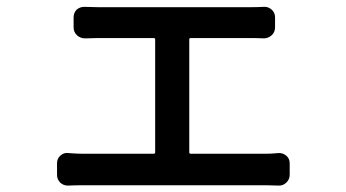

<svg xmlns="http://www.w3.org/2000/svg" viewBox="-20 -545 1040 577"><path d="M548.8 -86.9Q548.8 -83 553.7 -83H780.3Q796.9 -83 816.4 -85Q830.1 -85.9 840.3 -77.1Q850.6 -68.4 850.6 -54.7V-19.5Q850.6 -5.9 840.3 3.9Q830.1 13.7 816.4 12.7Q795.9 11.7 780.3 11.7H226.6Q207 11.7 185.5 12.7Q184.6 12.7 183.6 12.7Q170.9 12.7 161.1 3.9Q151.4 -5.9 151.4 -19.5V-54.7Q151.4 -68.4 161.6 -77.6Q171.9 -86.9 185.5 -85Q210 -83 226.6 -83H441.4Q446.3 -83 446.3 -86.9V-426.8Q446.3 -430.7 441.4 -430.7H275.4Q257.8 -430.7 235.4 -429.7Q221.7 -429.7 211.4 -439Q201.2 -448.2 201.2 -462.9V-493.2Q201.2 -506.8 210.9 -516.6Q220.7 -524.4 233.4 -524.4Q234.4 -524.4 235.4 -524.4Q258.8 -523.4 274.4 -523.4H733.4Q752 -523.4 772.5 -524.4Q786.1 -525.4 796.4 -516.1Q806.6 -506.8 806.6 -493.2V-462.9Q806.6 -448.2 796.4 -439Q786.1 -429.7 772.5 -429.7Q752 -430.7 733.4 -430.7H553.7Q548.8 -430.7 548.8 -426.8Z"/></svg>

Font: Gen Jyuu GothicL Medium
Style: Regular
Weight: 500
Designer: [Source Han Sans]
Ryoko NISHIZUKA  (kana & ideographs); Paul D. Hunt (Latin, Greek & Cyrillic); Wenlong ZHANG  (bopomofo
Version: Version 1.002.20150607